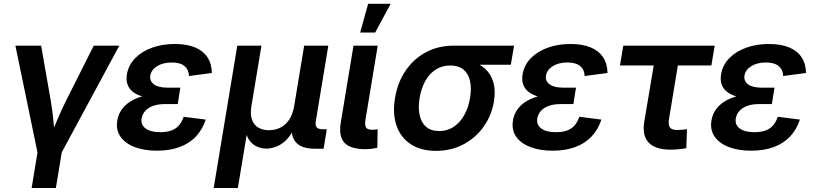

<svg xmlns="http://www.w3.org/2000/svg" viewBox="-20 -773 4234 998"><path d="M176.3 26.4 60.1 -535.6H193.8L244.1 -248.5Q252.4 -199.2 257.1 -149.9Q261.7 -100.6 266.6 -49.8H235.8Q257.3 -100.6 277.8 -149.9Q298.3 -199.2 322.8 -248.5L467.3 -535.6H600.1L296.9 26.4ZM144.5 204.1 178.7 -3.4H304.7L270.5 204.1Z M795.9 10.3Q730 10.3 680.4 -8.5Q630.9 -27.3 606.2 -62.7Q581.5 -98.1 589.8 -147.5Q594.7 -177.7 612.1 -202.9Q629.4 -228 658.9 -246.3Q688.5 -264.6 730.7 -274.7Q772.9 -284.7 827.1 -284.7H912.1L903.8 -231.9H835Q801.8 -231.9 776.4 -222.9Q751 -213.9 735.6 -197Q720.2 -180.2 716.3 -158.2Q710.4 -125 736.3 -105.5Q762.2 -85.9 814 -85.9Q848.1 -85.9 871.8 -95Q895.5 -104 910.6 -121.8Q925.8 -139.6 934.6 -166L1049.3 -151.4Q1032.7 -100.1 998.5 -63.7Q964.4 -27.3 913.3 -8.5Q862.3 10.3 795.9 10.3ZM825.7 -258.8Q772 -258.8 734.4 -267.6Q696.8 -276.4 674.1 -293Q651.4 -309.6 643.1 -333.3Q634.8 -356.9 639.6 -386.2Q647.9 -435.5 682.9 -470.9Q717.8 -506.3 771.2 -525.4Q824.7 -544.4 888.7 -544.4Q951.2 -544.4 993.7 -526.6Q1036.1 -508.8 1058.3 -475.1Q1080.6 -441.4 1081.1 -393.6L962.4 -377.9Q961.4 -410.6 939.2 -429.4Q917 -448.2 873 -448.2Q827.1 -448.2 796.4 -429Q765.6 -409.7 761.2 -379.4Q757.3 -351.6 780 -334.5Q802.7 -317.4 850.6 -317.4H917.5L907.7 -258.8Z M1090.8 204.1 1213.4 -535.6H1338.9L1286.6 -220.2Q1279.8 -177.7 1290 -150.1Q1300.3 -122.6 1323.5 -109.4Q1346.7 -96.2 1378.4 -96.2Q1411.1 -96.2 1438 -109.9Q1464.8 -123.5 1483.2 -150.9Q1501.5 -178.2 1508.8 -220.2L1561 -535.6H1686.5L1621.6 -143.6Q1617.7 -120.6 1626.5 -110.8Q1635.3 -101.1 1659.7 -101.1H1678.7L1662.1 0H1615.7Q1546.4 0 1517.3 -34.2Q1488.3 -68.4 1499 -133.8L1507.3 -183.1H1529.8Q1521 -128.4 1502.2 -93Q1483.4 -57.6 1459.5 -37.4Q1435.5 -17.1 1410.6 -8.8Q1385.7 -0.5 1364.7 -0.5Q1343.3 -0.5 1320.8 -8.8Q1298.3 -17.1 1281 -37.4Q1263.7 -57.6 1256.6 -93Q1249.5 -128.4 1258.3 -183.1H1280.8L1216.3 204.1Z M1879.9 2.4Q1801.3 2.4 1770.5 -31Q1739.7 -64.5 1751 -133.8L1817.4 -535.6H1943.4L1879.9 -151.9Q1875 -123 1882.3 -110.8Q1889.6 -98.6 1915 -98.6Q1924.8 -98.6 1931.4 -99.4Q1938 -100.1 1942.9 -101.1L1941.4 -4.9Q1930.7 -2.4 1914.6 0Q1898.4 2.4 1879.9 2.4ZM1852.1 -604 1893.6 -753.4H2010.7L1930.2 -604Z M2246.6 11.2Q2168 11.2 2115.5 -23.2Q2063 -57.6 2041.3 -119.4Q2019.5 -181.2 2033.2 -263.7Q2046.9 -345.7 2088.9 -406.7Q2130.9 -467.8 2194.6 -501.7Q2258.3 -535.6 2336.4 -535.6H2651.9L2635.3 -436.5H2407.7L2320.3 -432.6Q2277.8 -432.6 2244.9 -411.4Q2211.9 -390.1 2190.7 -352.1Q2169.4 -314 2161.1 -263.7Q2152.8 -214.4 2161.1 -175.3Q2169.4 -136.2 2194.8 -114Q2220.2 -91.8 2262.7 -91.8Q2305.7 -91.8 2338.6 -114Q2371.6 -136.2 2393.3 -175Q2415 -213.9 2423.3 -263.7Q2431.6 -314.5 2423.1 -352.3Q2414.6 -390.1 2388.9 -411.4Q2363.3 -432.6 2320.8 -432.6L2326.2 -469.7Q2381.8 -469.7 2426.8 -456.3Q2471.7 -442.9 2502 -415.3Q2532.2 -387.7 2544.4 -345.5Q2556.6 -303.2 2547.4 -245.6Q2535.2 -172.4 2493.7 -114.3Q2452.1 -56.2 2388.7 -22.5Q2325.2 11.2 2246.6 11.2Z M2852.5 10.3Q2786.6 10.3 2737.1 -8.5Q2687.5 -27.3 2662.8 -62.7Q2638.2 -98.1 2646.5 -147.5Q2651.4 -177.7 2668.7 -202.9Q2686 -228 2715.6 -246.3Q2745.1 -264.6 2787.4 -274.7Q2829.6 -284.7 2883.8 -284.7H2968.8L2960.4 -231.9H2891.6Q2858.4 -231.9 2833 -222.9Q2807.6 -213.9 2792.2 -197Q2776.9 -180.2 2772.9 -158.2Q2767.1 -125 2793 -105.5Q2818.8 -85.9 2870.6 -85.9Q2904.8 -85.9 2928.5 -95Q2952.1 -104 2967.3 -121.8Q2982.4 -139.6 2991.2 -166L3106 -151.4Q3089.4 -100.1 3055.2 -63.7Q3021 -27.3 2970 -8.5Q2918.9 10.3 2852.5 10.3ZM2882.3 -258.8Q2828.6 -258.8 2791 -267.6Q2753.4 -276.4 2730.7 -293Q2708 -309.6 2699.7 -333.3Q2691.4 -356.9 2696.3 -386.2Q2704.6 -435.5 2739.5 -470.9Q2774.4 -506.3 2827.9 -525.4Q2881.3 -544.4 2945.3 -544.4Q3007.8 -544.4 3050.3 -526.6Q3092.8 -508.8 3115 -475.1Q3137.2 -441.4 3137.7 -393.6L3019 -377.9Q3018.1 -410.6 2995.8 -429.4Q2973.6 -448.2 2929.7 -448.2Q2883.8 -448.2 2853 -429Q2822.3 -409.7 2817.9 -379.4Q2814 -351.6 2836.7 -334.5Q2859.4 -317.4 2907.2 -317.4H2974.1L2964.4 -258.8Z M3465.3 4.9Q3386.7 4.9 3352.1 -31.5Q3317.4 -67.9 3328.6 -138.7L3377.9 -432.6H3202.6L3219.7 -535.6H3694.8L3677.7 -432.6H3503.4L3457 -151.9Q3452.6 -123.5 3462.4 -110.4Q3472.2 -97.2 3502 -97.2Q3511.7 -97.2 3525.9 -98.6Q3540 -100.1 3550.8 -101.6L3547.4 -2.9Q3527.3 1 3506.3 2.9Q3485.4 4.9 3465.3 4.9Z M3884.3 10.3Q3818.4 10.3 3768.8 -8.5Q3719.2 -27.3 3694.6 -62.7Q3669.9 -98.1 3678.2 -147.5Q3683.1 -177.7 3700.4 -202.9Q3717.8 -228 3747.3 -246.3Q3776.9 -264.6 3819.1 -274.7Q3861.3 -284.7 3915.5 -284.7H4000.5L3992.2 -231.9H3923.3Q3890.1 -231.9 3864.7 -222.9Q3839.4 -213.9 3824 -197Q3808.6 -180.2 3804.7 -158.2Q3798.8 -125 3824.7 -105.5Q3850.6 -85.9 3902.3 -85.9Q3936.5 -85.9 3960.2 -95Q3983.9 -104 3999 -121.8Q4014.2 -139.6 4022.9 -166L4137.7 -151.4Q4121.1 -100.1 4086.9 -63.7Q4052.7 -27.3 4001.7 -8.5Q3950.7 10.3 3884.3 10.3ZM3914.1 -258.8Q3860.4 -258.8 3822.8 -267.6Q3785.2 -276.4 3762.5 -293Q3739.7 -309.6 3731.4 -333.3Q3723.1 -356.9 3728 -386.2Q3736.3 -435.5 3771.2 -470.9Q3806.2 -506.3 3859.6 -525.4Q3913.1 -544.4 3977.1 -544.4Q4039.6 -544.4 4082 -526.6Q4124.5 -508.8 4146.7 -475.1Q4168.9 -441.4 4169.4 -393.6L4050.8 -377.9Q4049.8 -410.6 4027.6 -429.4Q4005.4 -448.2 3961.4 -448.2Q3915.5 -448.2 3884.8 -429Q3854 -409.7 3849.6 -379.4Q3845.7 -351.6 3868.4 -334.5Q3891.1 -317.4 3939 -317.4H4005.9L3996.1 -258.8Z"/></svg>

Font: Inter 20pt SemiBold
Style: Italic
Weight: 600
Italic angle: -9.3988°
Version: Version 4.001;git-66647c0bb